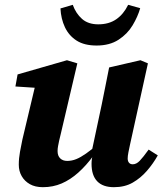

<svg xmlns="http://www.w3.org/2000/svg" viewBox="-20 -762 680 797"><path d="M158 15Q126 15 104 2.5Q82 -10 70 -31Q58 -52 58 -78Q58 -105 63 -132Q68 -159 73 -183L131 -427L167 -395L44 -403L53 -453L258 -512L301 -499L232 -205Q228 -190 225.5 -178Q223 -166 221 -155.5Q219 -145 219 -135Q219 -115 230 -104.5Q241 -94 259 -94Q278 -94 296.5 -101.5Q315 -109 337 -124.5Q359 -140 386 -163L395 -116H368Q338 -75 305 -45.5Q272 -16 236 -0.5Q200 15 158 15ZM453 15Q407 15 383.5 -9.5Q360 -34 360 -82Q360 -92 361.5 -102.5Q363 -113 366 -125H359L402 -327Q410 -366 417.5 -404Q425 -442 433 -482L563 -512L594 -499L520 -163Q516 -145 513 -129.5Q510 -114 510 -104Q510 -93 515.5 -86.5Q521 -80 531 -80Q546 -80 560 -94.5Q574 -109 597 -141L635 -117Q616 -83 590 -53Q564 -23 531 -4Q498 15 453 15ZM381 -573Q330 -573 298 -593.5Q266 -614 249.5 -649Q233 -684 231 -727L282 -742Q295 -706 320.5 -683.5Q346 -661 388 -661Q432 -661 462.5 -682Q493 -703 512 -742L562 -728Q552 -693 530.5 -657Q509 -621 472 -597Q435 -573 381 -573Z"/></svg>

Font: Source Serif 4
Style: Bold Italic
Weight: 700
Italic angle: -12°
Designer: Frank Grießhammer
Foundry: Adobe Systems Incorporated
Version: Version 4.004;hotconv 1.0.116;makeotfexe 2.5.65601